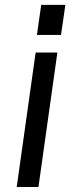

<svg xmlns="http://www.w3.org/2000/svg" viewBox="-20 -751 297 771"><path d="M210.4 -540 134.4 0H47.1L123.1 -540ZM242.5 -731.4 225 -610.6H128.2L145.5 -731.4Z"/></svg>

Font: Pathway Extreme 8pt Thin 12pt
Style: Italic
Weight: 100
Italic angle: -8°
Version: Version 1.001;gftools[0.9.26]